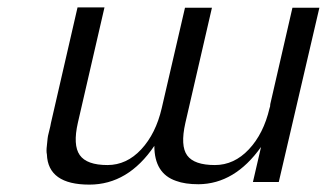

<svg xmlns="http://www.w3.org/2000/svg" viewBox="-20 -493 885 520"><path d="M845 -472 735 0H665L687 -95Q616 5 518 6Q481 6 457 -3Q398 -23 398 -98Q327 7 222 7Q110 7 107 -75Q105 -83 107 -99Q109 -115 109 -118.5Q109 -122 113 -137.5Q117 -153 118 -160L190 -473H263L191 -161Q177 -100 196 -73Q215 -46 271 -46Q323 -46 362.5 -88.5Q402 -131 418 -200L481 -472H554L482 -160Q468 -98 487 -72Q506 -46 562 -46Q614 -46 654 -88.5Q694 -131 710 -200Q712 -204 712 -211L772 -472Z"/></svg>

Font: Coval
Style: ExtraLight Italic
Weight: 200
Foundry: Context Ltd
Version: Version 001.000